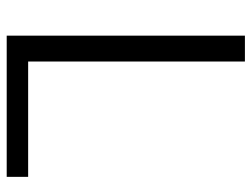

<svg xmlns="http://www.w3.org/2000/svg" viewBox="-109 -642 751 573"><g transform="rotate(90 266.5 -355.5)"><path d="M163.6 -64V-710.9H86.4V0H507.8V-64Z"/></g></svg>

Font: Vazirmatn Light
Style: Regular
Weight: 300
Designer: Saber Rastikerdar
Foundry: Saber Rastikerdar
Version: Version 33.003